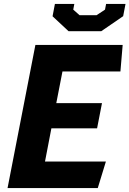

<svg xmlns="http://www.w3.org/2000/svg" viewBox="-20 -959 660 979"><path d="M18.5 0H478.5L520 -135.5H209.5L242 -304.5H475L500 -433H267L298.5 -594.5H594L605.5 -730H160.5ZM248 -876 329.5 -800H496.5L608 -876.5L620 -939H521L515.5 -910L472.5 -881.5H385.5L353.5 -910L359 -939H260Z"/></svg>

Font: Monaspace Krypton ExtraBold
Style: Italic
Weight: 800
Italic angle: -11°
Designer: Riley Cran & the Lettermatic Team
Foundry: Lettermatic
Version: Version 1.101 (Monaspace Krypton)